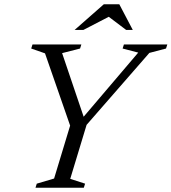

<svg xmlns="http://www.w3.org/2000/svg" viewBox="-20 -878 802 898"><path d="M626.5 -632 553.5 -651 559.5 -670H762.5L756.5 -651L678.5 -630.5L385 -294L308.5 -41.5L378 -19L372 0H146L152 -19L233 -43L308 -290.5L190.5 -628.5L126 -651L132 -670H360.5L354.5 -651L270.5 -629.5L378 -312L355 -313ZM329 -738 465.5 -858H538L601 -738H570L484 -803H495.5L370 -738Z"/></svg>

Font: Newsreader 18pt
Style: Italic
Weight: 400
Italic angle: -17°
Version: Version 1.003